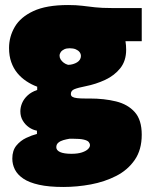

<svg xmlns="http://www.w3.org/2000/svg" viewBox="-20 -538 598 764"><path d="M232 206Q174.5 206 135.2 197.2Q96 188.5 72.8 172.8Q49.5 157 39.2 136.5Q29 116 29 93Q29 61 45.2 41.2Q61.5 21.5 84.2 10.8Q107 0 127 -5V-18Q110.5 -21 95.5 -31.2Q80.5 -41.5 70.8 -57.8Q61 -74 61 -95Q61 -111.5 68 -128Q75 -144.5 89.8 -158.2Q104.5 -172 128 -180V-193Q105 -201.5 84.8 -215Q64.5 -228.5 49 -247.2Q33.5 -266 24.8 -290.8Q16 -315.5 16 -347Q16 -392 38.8 -431Q61.5 -470 113 -494Q164.5 -518 251 -518Q283.5 -518 307.5 -515Q331.5 -512 358 -509Q384.5 -506 425 -506H544V-374Q500.5 -374 462.8 -374Q425 -374 385 -374L441 -454Q460.5 -433 471.2 -404.5Q482 -376 482 -340Q482 -296 458.8 -266.8Q435.5 -237.5 398.5 -220.2Q361.5 -203 321 -195Q290.5 -189 276.2 -183.2Q262 -177.5 262 -164Q262 -156.5 268 -152.8Q274 -149 286.8 -147.5Q299.5 -146 319 -146H337Q394.5 -146 441.5 -134.5Q488.5 -123 516.2 -92Q544 -61 544 -2Q544 58 516.2 98.2Q488.5 138.5 442.5 162Q396.5 185.5 341.5 195.8Q286.5 206 232 206ZM264 74Q289.5 74 306 68.5Q322.5 63 330.2 55.2Q338 47.5 338 40Q338 33 333 27Q328 21 313.2 17.5Q298.5 14 269 14H257Q244.5 16 232.2 19.5Q220 23 212 29.8Q204 36.5 204 48Q204 54 207.8 58.8Q211.5 63.5 219 67Q226.5 70.5 237.8 72.2Q249 74 264 74ZM251 -280Q261 -280 270.2 -282.8Q279.5 -285.5 286.8 -290Q294 -294.5 298 -301Q302 -307.5 302 -315Q302 -323.5 296.8 -330.5Q291.5 -337.5 281.5 -341.8Q271.5 -346 257 -346Q244.5 -346 235.5 -341.8Q226.5 -337.5 221.8 -330.8Q217 -324 217 -316Q217 -308.5 221.5 -301.2Q226 -294 233.8 -288.2Q241.5 -282.5 251 -280Z"/></svg>

Font: Commissioner Thin Black
Style: Regular
Weight: 900
Version: Version 1.000